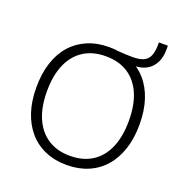

<svg xmlns="http://www.w3.org/2000/svg" viewBox="-147 -966 1053 1104"><g transform="rotate(20 379.5 -414.0)"><path d="M379 8Q307 8 248.5 -17Q190 -42 149 -89Q108 -136 86 -202.5Q64 -269 64 -353Q64 -437 85.5 -503.5Q107 -570 148 -616.5Q189 -663 247.5 -688Q306 -713 379 -713Q452 -713 510.5 -688.5Q569 -664 610.5 -617Q652 -570 673.5 -503.5Q695 -437 695 -354Q695 -270 673 -203Q651 -136 610 -89Q569 -42 510.5 -17Q452 8 379 8ZM379 -48Q459 -48 515 -84Q571 -120 600.5 -188Q630 -256 630 -353Q630 -450 600.5 -517.5Q571 -585 515.5 -621Q460 -657 379 -657Q300 -657 244 -621Q188 -585 158.5 -517Q129 -449 129 -353Q129 -257 158.5 -189Q188 -121 244 -84.5Q300 -48 379 -48ZM486 -661 434 -709Q461 -707 482 -706Q503 -705 523 -705Q569 -705 593.5 -717.5Q618 -730 628 -756.5Q638 -783 638 -822V-836H693V-812Q693 -766 676 -732Q659 -698 627 -679.5Q595 -661 550 -661Z"/></g></svg>

Font: Nunito Sans 12pt Light
Style: Regular
Weight: 300
Designer: Vernon Adams
Foundry: Vernon Adams
Version: Version 3.101;gftools[0.9.27]